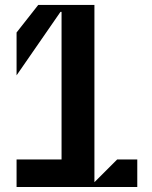

<svg xmlns="http://www.w3.org/2000/svg" viewBox="-20 -747 607 767"><path d="M46.2 0V-110.1H225.9V-699.6H221.6L46.2 -446V-617.2L132.8 -727.3H357.2V-19.2L448.2 -110.1H528.4V0Z"/></svg>

Font: Riot Sans
Style: Regular
Weight: 400
Designer: Rasmus Andersson
Foundry: rsms
Version: Version 3.005